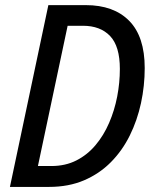

<svg xmlns="http://www.w3.org/2000/svg" viewBox="-20 -734 610 754"><path d="M19 0 169.9 -713.9H316.4Q426.8 -713.9 487.5 -652.1Q548.3 -590.3 548.3 -466.8Q548.3 -397 533.7 -329.1Q519 -261.2 489.7 -201.9Q460.4 -142.6 415.5 -97.2Q370.6 -51.8 310.1 -25.9Q249.5 0 172.9 0ZM128.9 -82H181.6Q236.8 -82 280 -104Q323.2 -126 355.2 -164.1Q387.2 -202.1 408.4 -251.2Q429.7 -300.3 440.2 -354.7Q450.7 -409.2 450.7 -463.4Q450.7 -552.2 412.4 -592.5Q374 -632.8 305.7 -632.8H245.6Z"/></svg>

Font: Open Sans SemiCondensed Medium
Style: Italic
Weight: 500
Width: 4
Italic angle: -12°
Designer: Monotype Design Team
Foundry: Monotype Imaging Inc.
Version: Version 3.000